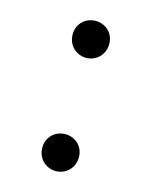

<svg xmlns="http://www.w3.org/2000/svg" viewBox="-80 -509 456 578"><g transform="rotate(15 148.0 -220.0)"><path d="M148 14C178 14 205 -9 205 -44C205 -79 178 -101 148 -101C118 -101 91 -79 91 -44C91 -9 118 14 148 14ZM148 -339C178 -339 205 -362 205 -397C205 -432 178 -454 148 -454C118 -454 91 -432 91 -397C91 -362 118 -339 148 -339Z"/></g></svg>

Font: Sprat Condesed
Style: Regular
Weight: 400
Width: 3
Designer: Ethan Nakache
Foundry: Collletttivo
Version: Version 2.000;Glyphs 3.2 (3217)